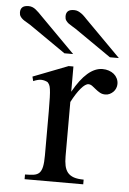

<svg xmlns="http://www.w3.org/2000/svg" viewBox="-118 -720 511 758"><g transform="rotate(5 138.0 -341.0)"><path d="M340.8 -406.2Q340.8 -397.5 337.4 -389.2Q334 -380.9 327.9 -374.8Q321.8 -368.7 313.7 -364.7Q305.7 -360.8 296.4 -360.8Q284.2 -360.8 274.7 -366.2Q265.1 -371.6 257.3 -378.2Q249.5 -384.8 242.2 -390.1Q234.9 -395.5 227.1 -395.5Q214.8 -395.5 197.5 -375.2Q180.2 -355 161.6 -319.3V-104Q161.6 -83 165 -66.9Q168.5 -50.8 177.2 -40Q186 -29.3 201.4 -23.9Q216.8 -18.6 240.7 -18.6V0H8.3V-18.6Q29.3 -18.6 43.2 -20.8Q57.1 -22.9 65.2 -31.2Q73.2 -39.6 76.7 -56.2Q80.1 -72.8 80.1 -101.1V-274.4Q80.1 -309.6 79.3 -330.3Q78.6 -351.1 76.9 -362.8Q75.2 -374.5 72.3 -379.9Q69.3 -385.3 65.4 -389.6Q54.7 -395.5 41.7 -396.5Q28.8 -397.5 8.3 -388.7L3.9 -406.2L142.6 -460H161.6V-359.9Q217.3 -460 277.3 -460Q290.5 -460 302.2 -456.1Q314 -452.1 322.5 -445.1Q331.1 -438 335.9 -428Q340.8 -418 340.8 -406.2ZM121.6 -508.8 -22.9 -608.9Q-30.3 -613.8 -38.3 -618.2Q-46.4 -622.6 -52.7 -627.4Q-59.1 -632.3 -63.2 -638.7Q-67.4 -645 -67.4 -654.8Q-67.4 -668 -59.8 -675Q-52.2 -682.1 -35.2 -682.1Q-19.5 -682.1 -6.3 -671.1Q6.8 -660.2 17.6 -648.4L156.2 -508.8ZM301.8 -508.8 157.2 -608.9Q149.9 -613.8 142.1 -618.2Q134.3 -622.6 127.9 -627.4Q121.6 -632.3 117.4 -638.7Q113.3 -645 113.3 -654.8Q113.3 -668 120.6 -675Q127.9 -682.1 145 -682.1Q153.8 -682.1 160.9 -679Q168 -675.8 174.6 -671.1Q181.2 -666.5 187 -660.4Q192.9 -654.3 198.7 -648.4L337.4 -508.8Z"/></g></svg>

Font: Doulos SIL Phon
Style: Regular
Weight: 400
Designer: Walt Agee, Victor Gaultney, Peter Martin, Debbi Hosken, Becca Hirsbrunner
Foundry: SIL International
Version: Version 5.000